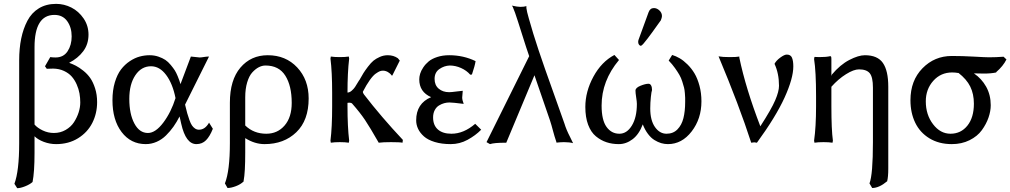

<svg xmlns="http://www.w3.org/2000/svg" viewBox="-20 -735 5273 1002"><path d="M257.8 -377Q232.9 -377 224.1 -376L214.8 -389.2Q218.8 -397 228 -412.1Q237.3 -427.2 242.2 -437Q255.9 -435.1 270 -435.1Q311.5 -435.1 332.8 -467.5Q354 -500 354 -544.9Q354 -592.3 330.6 -624.8Q307.1 -657.2 264.2 -657.2Q160.2 -657.2 160.2 -488.8V-85Q174.8 -67.9 202.6 -54.4Q230.5 -41 261.2 -41Q294.9 -41 322.5 -56.9Q350.1 -72.8 366 -97.2Q381.8 -121.6 390.4 -148.4Q398.9 -175.3 398.9 -200.2Q398.9 -224.1 394.8 -247.6Q390.6 -271 380.1 -294.7Q369.6 -318.4 354 -335.9Q338.4 -353.5 313.5 -365Q288.6 -376.5 257.8 -377ZM160.2 -23.9V63Q160.2 163.6 149.9 214.8Q135.7 227.5 111.1 237.3Q86.4 247.1 69.8 247.1L55.2 224.1Q80.1 157.7 80.1 12.2V-419.9Q80.1 -481.9 90.6 -533.4Q101.1 -585 123 -626.7Q145 -668.5 183.1 -691.7Q221.2 -714.8 272.9 -714.8Q314.5 -714.8 352.5 -695.6Q390.6 -676.3 416.3 -638.7Q441.9 -601.1 441.9 -554.2Q441.9 -504.4 414.3 -467.5Q386.7 -430.7 340.8 -407.2Q359.9 -400.4 376.7 -391.6Q393.6 -382.8 414.8 -366Q436 -349.1 450.9 -327.9Q465.8 -306.6 476.3 -273.9Q486.8 -241.2 486.8 -202.1Q486.8 -143.1 461.7 -93.5Q436.5 -43.9 387.2 -13.4Q337.9 17.1 272.9 17.1Q239.7 17.1 208.7 5.4Q177.7 -6.3 160.2 -23.9Z M1069.8 -92.8 1070.8 -95.2 1090.8 -63Q1075.2 -23.4 1055.2 -3.2Q1035.2 17.1 1004.9 17.1Q949.7 17.1 925.8 -88.9L917 -127.9V-127Q902.3 -98.1 885.3 -74Q868.2 -49.8 846.4 -28.3Q824.7 -6.8 797.4 5.1Q770 17.1 740.7 17.1Q662.6 17.1 614.7 -45.9Q566.9 -108.9 566.9 -211.9Q566.9 -263.7 579.3 -305.2Q591.8 -346.7 611.6 -372.6Q631.3 -398.4 657.5 -415.8Q683.6 -433.1 709.2 -439.9Q734.9 -446.8 760.7 -446.8Q785.2 -446.8 806.6 -439.5Q828.1 -432.1 842.8 -422.4Q857.4 -412.6 871.1 -396Q884.8 -379.4 892.1 -367.9Q899.4 -356.4 907 -338.1Q914.6 -319.8 916.3 -314Q918 -308.1 921.9 -295.9Q949.2 -370.1 976.1 -439.9Q982.9 -439.9 999.3 -437.5Q1015.6 -435.1 1022 -435.1Q1029.8 -435.1 1043.9 -437.5Q1058.1 -439.9 1070.8 -439.9L945.8 -189Q952.1 -161.6 957 -144.3Q961.9 -127 968.5 -108.6Q975.1 -90.3 981.7 -80.6Q988.3 -70.8 997.6 -64.5Q1006.8 -58.1 1018.1 -58.1Q1049.3 -58.1 1069.8 -92.8ZM752 -41Q791.5 -41 832.3 -95.2Q873 -149.4 896 -223.1Q880.9 -298.8 846.9 -344Q813 -389.2 768.1 -389.2Q717.8 -389.2 686.3 -342.3Q654.8 -295.4 654.8 -219.2Q654.8 -140.1 681.2 -90.6Q707.5 -41 752 -41Z M1251.5 208V211.9Q1235.4 227.5 1210.4 236.8Q1185.5 246.1 1167.5 246.1L1153.8 222.2Q1179.7 156.2 1179.7 11.2V-199.2Q1179.7 -317.4 1234.6 -382.1Q1289.6 -446.8 1377.4 -446.8Q1471.2 -446.8 1531 -383.1Q1590.8 -319.3 1590.8 -221.2Q1590.8 -106.9 1526.4 -44.9Q1461.9 17.1 1360.8 17.1Q1309.1 17.1 1259.8 -14.2V61Q1259.8 165.5 1251.5 208ZM1502.4 -198.2Q1502.4 -287.1 1469 -340.1Q1435.5 -393.1 1365.7 -393.1Q1348.1 -393.1 1330.8 -384.3Q1313.5 -375.5 1296.9 -357.4Q1280.3 -339.4 1270 -305.4Q1259.8 -271.5 1259.8 -227.1V-80.1Q1304.2 -37.1 1369.6 -37.1Q1428.2 -37.1 1465.3 -80.1Q1502.4 -123 1502.4 -198.2Z M1713.4 -180.2V-250Q1713.4 -359.4 1704.6 -429.2L1706.5 -439.9Q1725.1 -437 1753.4 -437Q1781.7 -437 1800.3 -439.9L1802.2 -429.2Q1793.5 -356 1793.5 -252Q1804.2 -252 1815.2 -261.5Q1826.2 -271 1832.8 -281Q1839.4 -291 1852.5 -313Q1853 -314 1853.5 -314.5Q1854 -314.9 1854.5 -315.9Q1855 -316.9 1855.5 -317.9V-316.9Q1869.1 -341.3 1876.7 -353.5Q1884.3 -365.7 1900.1 -386.7Q1916 -407.7 1929.2 -418.5Q1942.4 -429.2 1962.2 -438Q1981.9 -446.8 2003.4 -446.8Q2033.7 -446.8 2056.2 -431.2L2066.4 -418.9L2027.3 -340.8H2024.4Q2016.6 -352.1 2004.2 -359.1Q1991.7 -366.2 1978.5 -366.2Q1970.2 -366.2 1962.4 -363.3Q1954.6 -360.4 1940.9 -350.8Q1927.2 -341.3 1909.9 -317.1Q1892.6 -293 1873.5 -255.9Q1873.5 -250.5 1879.4 -242.2Q1969.7 -125 2082.5 -4.9L2080.6 9.8Q2067.4 6.8 2020.5 6.8Q1979 6.8 1956.5 9.8Q1910.2 -71.3 1884.8 -109.1Q1859.4 -147 1817.4 -194.8Q1813 -199.2 1802.2 -199.2Q1796.4 -199.2 1793.5 -198.2V-180.2Q1793.5 -74.2 1802.2 -1L1800.3 9.8Q1781.7 6.8 1753.4 6.8Q1725.1 6.8 1706.5 9.8L1704.6 -1Q1713.4 -70.8 1713.4 -180.2Z M2327.1 -393.1Q2298.3 -392.1 2273.2 -374.8Q2248 -357.4 2248 -323.2Q2248 -290.5 2269.5 -272.2Q2291 -253.9 2324.2 -253.9Q2335.9 -253.9 2363 -257.6Q2390.1 -261.2 2395 -261.2Q2395 -254.9 2393.6 -244.1Q2392.1 -233.4 2392.1 -226.1Q2392.1 -212.9 2399.9 -192.9Q2341.3 -200.2 2325.2 -200.2Q2311.5 -200.2 2298.1 -196.5Q2284.7 -192.9 2271 -184.6Q2257.3 -176.3 2248.8 -160.2Q2240.2 -144 2240.2 -122.1Q2240.2 -81.1 2265.4 -59.1Q2290.5 -37.1 2335.9 -37.1Q2399.9 -37.1 2460 -88.9L2491.2 -58.1Q2461.4 -27.8 2420.2 -5.4Q2378.9 17.1 2332 17.1Q2285.2 17.1 2249 6.1Q2212.9 -4.9 2192.4 -23.2Q2171.9 -41.5 2161.9 -62.7Q2151.9 -84 2151.9 -106.9Q2151.9 -195.3 2230 -228Q2168 -254.9 2168 -320.8Q2168 -334.5 2172.6 -350.1Q2177.2 -365.7 2189 -383.3Q2200.7 -400.9 2217.5 -414.8Q2234.4 -428.7 2262.2 -437.7Q2290 -446.8 2324.2 -446.8Q2398.4 -446.8 2461.9 -416Q2458.5 -392.1 2442.9 -346.2L2434.1 -345.2Q2415 -367.2 2386 -380.1Q2356.9 -393.1 2327.1 -393.1Z M2769 -341.8 2622.1 9.8H2617.7Q2558.6 9.8 2537.1 17.1L2519 6.8L2741.7 -441.9Q2728 -480.5 2704.8 -554.7Q2681.6 -628.9 2668 -668.2Q2654.3 -707.5 2649.9 -706.1Q2679.7 -699.2 2694.8 -699.2Q2715.8 -699.2 2727.1 -703.1V-692.9Q2729 -675.8 2739.7 -639.2Q2761.2 -561.5 2790.8 -473.1Q2820.3 -384.8 2866 -258.1Q2911.6 -131.3 2925.8 -89.8Q2935.5 -57.6 2955.1 -20L2970.7 12.2Q2952.6 6.8 2922.9 6.8Q2913.1 6.8 2903.6 7.6Q2894 8.3 2889.6 8.8L2884.8 9.8Q2872.6 -26.4 2865.5 -54Q2858.4 -81.5 2850.1 -106.9L2769 -342.8Z M3640.6 -206.1Q3640.6 -115.2 3589.6 -49.1Q3538.6 17.1 3465.8 17.1Q3447.8 17.1 3430.4 12Q3413.1 6.8 3395.3 -4.2Q3377.4 -15.1 3361.6 -36.1Q3345.7 -57.1 3334.5 -85.9Q3314.9 -33.7 3281.2 -8.3Q3247.6 17.1 3209.5 17.1Q3174.8 17.1 3145.3 7.3Q3115.7 -2.4 3089.8 -23.7Q3064 -44.9 3049.3 -84Q3034.7 -123 3034.7 -176.8Q3034.7 -257.3 3076.9 -335Q3119.1 -412.6 3186.5 -448.2L3210.4 -421.9Q3119.6 -313.5 3119.6 -184.1Q3119.6 -108.4 3145.3 -72.8Q3170.9 -37.1 3212.4 -37.1Q3251.5 -37.1 3277.6 -79.8Q3303.7 -122.6 3303.7 -192.9Q3303.7 -203.6 3300 -227.1Q3296.4 -250.5 3296.4 -262.2Q3296.4 -276.9 3322.3 -287.4Q3348.1 -297.9 3364.7 -297.9Q3373 -297.9 3377.9 -289.1Q3382.8 -280.3 3382.8 -265.1Q3379.9 -258.8 3376.7 -228.8Q3373.5 -198.7 3373.5 -168.9Q3373.5 -107.4 3397.9 -72.3Q3422.4 -37.1 3458.5 -37.1Q3493.2 -37.1 3515.4 -59.8Q3537.6 -82.5 3546.6 -118.4Q3555.7 -154.3 3555.7 -203.1Q3555.7 -219.2 3555.7 -224.6Q3555.7 -230 3554.2 -248.5Q3552.7 -267.1 3549.8 -278.1Q3546.9 -289.1 3540.8 -308.8Q3534.7 -328.6 3525.6 -344.2Q3516.6 -359.9 3502.4 -379.9Q3488.3 -399.9 3469.7 -418.9L3487.8 -448.2Q3507.3 -442.4 3527.1 -430.9Q3546.9 -419.4 3567.9 -398.7Q3588.9 -377.9 3604.5 -351.8Q3620.1 -325.7 3630.4 -287.6Q3640.6 -249.5 3640.6 -206.1ZM3392.6 -692.9Q3408.2 -692.9 3421.4 -680.4Q3434.6 -668 3434.6 -650.9Q3434.6 -643.6 3428.7 -628.9Q3423.3 -621.6 3409.4 -602.1Q3395.5 -582.5 3383.8 -566.4Q3372.1 -550.3 3359.1 -533.2Q3346.2 -516.1 3337.2 -506.1Q3328.1 -496.1 3324.7 -496.1Q3318.8 -496.1 3314.7 -502Q3310.5 -507.8 3310.5 -516.1Q3310.5 -522 3312.5 -527.8L3364.7 -670.9Q3372.6 -692.9 3392.6 -692.9Z M3838.4 -439.9V-434.1Q3871.6 -274.4 3948.2 -75.2V-76.2Q4005.9 -165.5 4025.6 -211.7Q4045.4 -257.8 4045.4 -287.1Q4045.4 -351.6 4022 -401.9Q4030.8 -418.9 4052.2 -434.6Q4073.7 -450.2 4085.9 -450.2Q4106.4 -450.2 4113.3 -433.6Q4120.1 -417 4120.1 -388.2Q4120.1 -326.2 4074.5 -225.8Q4028.8 -125.5 3930.2 9.8Q3920.9 7.8 3916 7.8L3900.4 9.8Q3837.9 -183.6 3730 -440.9Q3751 -437 3788.1 -437Q3825.2 -437 3838.4 -439.9Z M4462.9 -373Q4435.5 -373 4395.3 -347.9Q4355 -322.8 4318.8 -282.2V-180.2Q4318.8 -58.1 4326.7 -1L4324.7 9.8Q4306.2 6.8 4277.8 6.8Q4248.5 6.8 4230.5 9.8L4228.5 -1Q4238.8 -72.3 4238.8 -180.2V-233.9Q4238.8 -362.3 4228.5 -426.8L4230.5 -438Q4237.3 -437 4255.9 -437Q4292.5 -437 4312.5 -441.9Q4316.4 -441.9 4317.6 -438.5Q4318.8 -435.1 4318.8 -424.8V-342.8L4320.8 -339.8V-345.2Q4364.7 -397.5 4412.4 -422.1Q4460 -446.8 4493.7 -446.8Q4559.6 -446.8 4587.6 -406.5Q4615.7 -366.2 4615.7 -282.2V145Q4615.7 188 4609.9 210.9Q4567.9 246.1 4531.7 246.1L4517.6 222.2Q4535.6 176.3 4535.6 6.8V-277.8Q4535.6 -332.5 4519 -352.8Q4502.4 -373 4462.9 -373Z M5179.2 -358.9V-356.9Q5152.8 -351.1 5115.2 -351.1Q5077.6 -351.1 5062.5 -352.1Q5102.5 -325.2 5126.5 -282.5Q5150.4 -239.7 5150.4 -186Q5150.4 -154.8 5138.7 -121.1Q5127 -87.4 5104 -55.7Q5081.1 -23.9 5040 -3.4Q4999 17.1 4947.3 17.1Q4879.9 17.1 4830.3 -13.2Q4780.8 -43.5 4756.1 -95Q4731.4 -146.5 4731.4 -211.9Q4731.4 -314.5 4794.2 -378.7Q4856.9 -442.9 4947.3 -442.9Q5002.4 -442.9 5062.5 -439.5Q5122.6 -436 5141.6 -436Q5178.7 -436 5217.3 -439L5232.4 -424.8Q5215.3 -390.1 5179.2 -358.9ZM4949.2 -356.9Q4889.6 -356.9 4850.6 -313.2Q4811.5 -269.5 4811.5 -206.1Q4811.5 -136.2 4849.4 -86.7Q4887.2 -37.1 4940.4 -37.1Q4994.6 -37.1 5028.6 -79.3Q5062.5 -121.6 5062.5 -193.8Q5062.5 -244.6 5043.5 -283.2Q5024.4 -321.8 4981.4 -355V-354Q4964.8 -356.9 4949.2 -356.9Z"/></svg>

Font: Linear Smooth Low Contrast
Style: Regular
Weight: 500
Designer: Philipp H. Poll, Flanker
Foundry: Philipp H. Poll, reworked by Flanker
Version: Version 1.010 | FøM Fix